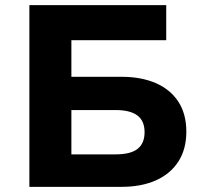

<svg xmlns="http://www.w3.org/2000/svg" viewBox="-20 -725 781 745"><path d="M94 0V-705H625V-569H257V-427H452Q528 -427 584.5 -402.5Q641 -378 672 -330.5Q703 -283 703 -214Q703 -146 672 -98Q641 -50 584.5 -25Q528 0 452 0ZM257 -126H428Q487 -126 514 -147.5Q541 -169 541 -212Q541 -256 513 -277Q485 -298 428 -298H257Z"/></svg>

Font: Nunito Sans 6pt ExtraBold
Style: Regular
Weight: 800
Version: Version 3.101;gftools[0.9.27]